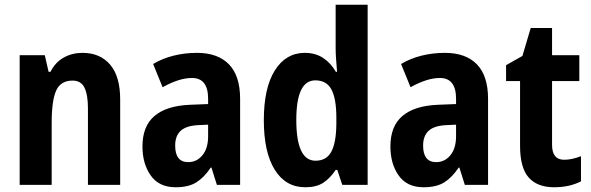

<svg xmlns="http://www.w3.org/2000/svg" viewBox="-20 -780 2492 810"><path d="M328 -557Q402 -557 444.5 -507.5Q487 -458 487 -360V0H351V-323Q351 -380 336.5 -410Q322 -440 286 -440Q236 -440 217 -398Q198 -356 198 -261V0H63V-547H169L185 -477H193Q213 -517 248.5 -537Q284 -557 328 -557Z M811 -557Q899 -557 946 -508.5Q993 -460 993 -363V0H895L872 -73H869Q841 -31 808 -10.5Q775 10 721 10Q651 10 616 -39.5Q581 -89 581 -162Q581 -248 632 -291Q683 -334 782 -338L858 -341V-363Q858 -451 790 -451Q762 -451 731 -441Q700 -431 666 -412L626 -510Q664 -533 711.5 -545Q759 -557 811 -557ZM814 -252Q764 -249 741.5 -227.5Q719 -206 719 -166Q719 -96 774 -96Q810 -96 834 -125Q858 -154 858 -205V-254Z M1268 10Q1185 10 1139 -64Q1093 -138 1093 -273Q1093 -409 1139.5 -483Q1186 -557 1266 -557Q1310 -557 1342.5 -536Q1375 -515 1397 -477H1402Q1400 -503 1398 -528.5Q1396 -554 1396 -575V-760H1531V0H1424L1403 -63H1396Q1372 -27 1343 -8.5Q1314 10 1268 10ZM1311 -102Q1357 -102 1377.5 -139.5Q1398 -177 1399 -256V-283Q1399 -363 1378.5 -402Q1358 -441 1310 -441Q1230 -441 1230 -274Q1230 -102 1311 -102Z M1857 -557Q1945 -557 1992 -508.5Q2039 -460 2039 -363V0H1941L1918 -73H1915Q1887 -31 1854 -10.5Q1821 10 1767 10Q1697 10 1662 -39.5Q1627 -89 1627 -162Q1627 -248 1678 -291Q1729 -334 1828 -338L1904 -341V-363Q1904 -451 1836 -451Q1808 -451 1777 -441Q1746 -431 1712 -412L1672 -510Q1710 -533 1757.5 -545Q1805 -557 1857 -557ZM1860 -252Q1810 -249 1787.5 -227.5Q1765 -206 1765 -166Q1765 -96 1820 -96Q1856 -96 1880 -125Q1904 -154 1904 -205V-254Z M2360 -106Q2392 -106 2431 -121V-15Q2408 -3 2379.5 3.5Q2351 10 2318 10Q2247 10 2210.5 -31Q2174 -72 2174 -165V-438H2115V-505L2184 -544L2219 -662H2309V-547H2424V-438H2309V-169Q2309 -106 2360 -106Z"/></svg>

Font: Noto Sans Condensed
Style: Bold
Weight: 700
Width: 3
Designer: Monotype Design Team
Foundry: Monotype Imaging Inc.
Version: Version 2.013; ttfautohint (v1.8.4.7-5d5b)